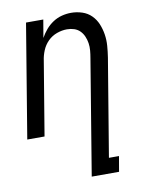

<svg xmlns="http://www.w3.org/2000/svg" viewBox="-84 -589 668 865"><g transform="rotate(-10 250.0 -156.5)"><path d="M265 215 352 -312Q355 -329 356.5 -346Q358 -363 355.5 -379.5Q353 -396 346.5 -411Q340 -426 329 -437Q318 -448 302.5 -453Q287 -458 270 -458Q247 -458 223.5 -449.5Q200 -441 182.5 -423.5Q165 -406 155.5 -383Q146 -360 143 -337L87 0H8L94 -520H173L159 -438Q170 -458 184.5 -475Q199 -492 218 -504.5Q237 -517 258.5 -522.5Q280 -528 301 -528Q327 -528 351.5 -520Q376 -512 393.5 -494.5Q411 -477 420.5 -454Q430 -431 434 -405.5Q438 -380 436 -353.5Q434 -327 430 -301L356 145H402L390 215Z"/></g></svg>

Font: Iosevka
Style: Italic
Weight: 400
Italic angle: -9°
Monospace: yes
Designer: Belleve Invis
Foundry: Belleve Invis
Version: Version 32.5.0; ttfautohint (v1.8.4)